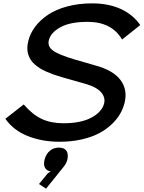

<svg xmlns="http://www.w3.org/2000/svg" viewBox="-20 -840 861 1151"><path d="M383.8 117.2Q377 142.1 359.9 162.1L255.9 291L213.9 263.2L267.1 198.2L284.2 188Q260.3 184.1 250 166Q239.7 147.9 247.1 117.2Q255.9 83.5 278.3 64.2Q300.8 44.9 333 44.9Q365.7 44.9 378.4 64.2Q391.1 83.5 383.8 117.2ZM727.1 -225.1Q718.3 -188.5 698.7 -155.3Q679.2 -122.1 646 -91.6Q612.8 -61 569.3 -38.8Q525.9 -16.6 466.1 -3.4Q406.2 9.8 336.9 9.8Q232.9 9.8 147 -24.2Q61 -58.1 12.2 -127.9L122.1 -213.9Q174.8 -152.8 230.2 -127Q285.6 -101.1 359.9 -101.1Q464.8 -101.1 527.8 -134.8Q590.8 -168.5 604 -219.2Q613.3 -255.9 585.4 -287.6Q557.6 -319.3 486.8 -338.9Q478.5 -341.3 418 -358.4Q357.4 -375.5 349.1 -377.9Q322.3 -385.7 300 -393.8Q277.8 -401.9 256.1 -411.4Q234.4 -420.9 218 -431.6Q201.7 -442.4 187 -455.1Q172.4 -467.8 163.3 -482.7Q154.3 -497.6 148.9 -514.6Q143.6 -531.7 143.8 -552Q144 -572.3 149.9 -595.2Q161.1 -640.6 191.2 -680.4Q221.2 -720.2 268.1 -751.7Q314.9 -783.2 383.3 -801.5Q451.7 -819.8 532.2 -819.8Q629.9 -819.8 703.1 -786.6Q776.4 -753.4 820.8 -689.9L711.9 -603Q649.9 -709 504.9 -709Q400.9 -709 342.5 -677Q284.2 -645 272.9 -599.1Q263.2 -562 298.1 -536.6Q333 -511.2 429.2 -482.9Q438.5 -480.5 490.7 -465.3Q543 -450.2 549.8 -448.2Q659.2 -418.5 702.4 -360.4Q745.6 -302.2 727.1 -225.1Z"/></svg>

Font: Sinkin Sans 500 Medium Italic
Style: Regular
Weight: 500
Italic angle: -112°
Designer: Keith Bates
Foundry: K-Type
Version: Sinkin Sans (version 1.0)  by Keith Bates   •   © 2014   www